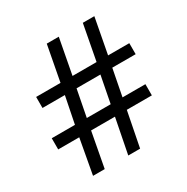

<svg xmlns="http://www.w3.org/2000/svg" viewBox="-163 -855 971 996"><g transform="rotate(-30 323.0 -357.0)"><path d="M480 -436 449 -276H586V-209H436L395 0H324L365 -209H222L183 0H113L151 -209H25V-276H164L196 -436H62V-502H208L248 -714H320L280 -502H424L464 -714H533L493 -502H620V-436ZM235 -276H378L409 -436H266Z"/></g></svg>

Font: Noto Sans Tifinagh Tawellemmet
Style: Regular
Weight: 400
Designer: JamraPatel
Foundry: JamraPatel LLC
Version: Version 2.006; ttfautohint (v1.8.4.7-5d5b)